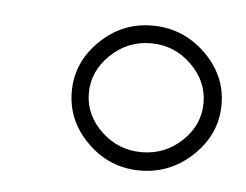

<svg xmlns="http://www.w3.org/2000/svg" viewBox="-31 -834 371 290"><g transform="rotate(5 155.0 -689.0)"><path d="M189.9 -798.8Q236.3 -798.8 270.3 -766.1Q304.2 -733.4 304.2 -689Q304.2 -644.5 270.3 -611.8Q236.3 -579.1 189.9 -579.1Q144 -579.1 110.6 -611.8Q77.1 -644.5 77.1 -689Q77.1 -733.4 110.6 -766.1Q144 -798.8 189.9 -798.8ZM189.9 -772Q154.8 -772 128.9 -747.1Q103 -722.2 103 -689Q103 -655.8 128.9 -631.3Q154.8 -606.9 189.9 -606.9Q225.6 -606.9 251.2 -631.3Q276.9 -655.8 276.9 -689Q276.9 -722.2 251.2 -747.1Q225.6 -772 189.9 -772Z"/></g></svg>

Font: Montserrat-Arabic ExtraLight
Style: Regular
Weight: 275
Designer: Mohamed Gaber
Foundry: Kief Type Foundry
Version: Version 5.008;PS 005.008;hotconv 1.0.88;makeotf.lib2.5.64775